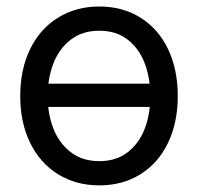

<svg xmlns="http://www.w3.org/2000/svg" viewBox="-20 -557 607 588"><path d="M467.8 -229.5H97.7V-300.8H467.8ZM42 -262.7Q42 -344.7 72.3 -406.7Q102.5 -468.8 157.7 -502.9Q212.9 -537.1 284.2 -537.1Q355.5 -537.1 410.2 -502.9Q464.8 -468.8 494.6 -406.7Q524.4 -344.7 524.4 -262.7Q524.4 -181.6 494.6 -119.6Q464.8 -57.6 410.2 -23.4Q355.5 10.7 284.2 10.7Q212.9 10.7 157.7 -23.4Q102.5 -57.6 72.3 -119.6Q42 -181.6 42 -262.7ZM440.4 -262.7Q440.4 -317.4 423.3 -362.8Q406.2 -408.2 371.1 -435.5Q335.9 -462.9 284.2 -462.9Q232.4 -462.9 196.8 -435.5Q161.1 -408.2 143.6 -362.8Q126 -317.4 126 -262.7Q126 -208 143.6 -163.1Q161.1 -118.2 196.8 -90.8Q232.4 -63.5 284.2 -63.5Q335.9 -63.5 371.1 -90.8Q406.2 -118.2 423.3 -163.1Q440.4 -208 440.4 -262.7Z"/></svg>

Font: Pretendard JP Variable
Style: Regular
Weight: 400
Designer: Base glyphs from Inter by Rasmus Andersson; Hangul glyphs from Noto Sans CJK(Source Han Sans) by Jang Soo-young and Kang
Foundry: Kil Hyung-jin
Version: Version 1.307;Glyphs 3.2 (3192)